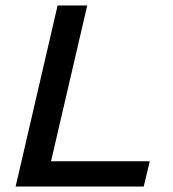

<svg xmlns="http://www.w3.org/2000/svg" viewBox="-20 -680 631 700"><path d="M166 -92H526L504 0H37L190 -660H298Z"/></svg>

Font: Work Sans Medium
Style: Italic
Weight: 500
Italic angle: -13°
Designer: Wei Huang
Foundry: Wei Huang
Version: Version 2.012; ttfautohint (v1.8.3)